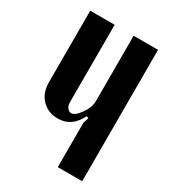

<svg xmlns="http://www.w3.org/2000/svg" viewBox="-172 -792 795 885"><g transform="rotate(30 225.5 -349.5)"><path d="M273.9 -270Q237.3 -193.8 163.1 -193.8Q111.8 -193.8 78.4 -227.5Q44.9 -261.2 44.9 -319.8V-699.2H174.8V-289.1Q174.8 -268.6 183.8 -257.3Q192.9 -246.1 204.1 -246.1Q225.1 -246.1 250.5 -282.2Q275.9 -318.4 275.9 -351.1V-699.2H405.8V0H275.9V-236.8L285.2 -266.1Z"/></g></svg>

Font: Moniqa Black Paragraph
Style: Regular
Weight: 900
Designer: Rajesh Rajput
Foundry: Rajesh Rajput
Version: Version 1.000